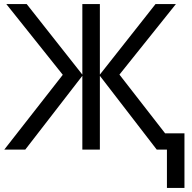

<svg xmlns="http://www.w3.org/2000/svg" viewBox="-20 -734 944 942"><path d="M843 -714 566 -368 790 -80H885V188H799V0H749L470 -362V0H384V-362L104 0H1L288 -367L11 -714H111L384 -368V-714H470V-368L743 -714Z"/></svg>

Font: Noto Sans
Style: Regular
Weight: 400
Designer: Monotype Design Team
Foundry: Monotype Imaging Inc.
Version: Version 1.902